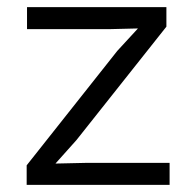

<svg xmlns="http://www.w3.org/2000/svg" viewBox="-20 -520 548 540"><path d="M55 0V-55L310 -377L368 -440L286 -438H56V-500H448V-445L195 -126L136 -60L226 -62H457V0Z"/></svg>

Font: Kantumruy Pro
Style: Regular
Weight: 400
Designer: Sovichet Tep
Foundry: Sovichet Tep
Version: Version 1.002